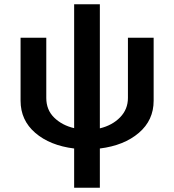

<svg xmlns="http://www.w3.org/2000/svg" viewBox="-20 -676 814 896"><path d="M196 -500V-219Q196 -163 233 -127Q270 -91 326 -78V-656H446V-77Q504 -91 540.5 -128.5Q577 -166 577 -219V-500H697V-206Q697 -115 628 -56Q559 3 446 17V200H326V17Q213 3 144.5 -56Q76 -115 76 -206V-500Z"/></svg>

Font: Moderustic Med
Style: Regular
Weight: 500
Designer: Tural Alisoy
Foundry: TAFT Foundry
Version: Version 2.110